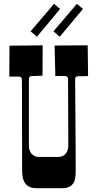

<svg xmlns="http://www.w3.org/2000/svg" viewBox="-20 -988 511 1008"><path d="M96.2 -89.8 95.2 -567.9Q95.2 -585.9 78.1 -585.9H28.8L29.8 -748L204.1 -750L203.1 -590.8Q189.5 -590.3 178.7 -589.8Q157.7 -588.9 147 -588.9Q131.8 -588.9 131.8 -571.8V-223.1Q131.8 -191.4 151.4 -175.8Q165 -164.1 184.1 -164.1H286.1Q320.8 -164.1 334 -197.3Q338.4 -208.5 338.4 -220.2V-293.9L337.4 -518.6V-573.2Q337.4 -588.9 318.4 -588.9H270.5L266.6 -749L440.4 -750L442.4 -588.9Q430.7 -588.4 421.1 -588.1Q411.6 -587.9 402.3 -587.9H389.2Q374.5 -587.9 374.5 -570.8L377 -218.8L377.4 -92.8Q377.4 -43 366 -27.1Q354.5 -11.2 340.3 -5.6Q326.2 0 304.2 0H170.9Q96.2 0 96.2 -89.8ZM295.4 -940.9 173.8 -794.9 140.6 -823.7 263.7 -967.8ZM415.5 -940.9 293.5 -794.9 260.7 -823.7 383.8 -967.8Z"/></svg>

Font: Smokum
Style: Regular
Weight: 400
Designer: Astigmatic (AOETI)
Foundry: Astigmatic (AOETI)
Version: Version 1.001